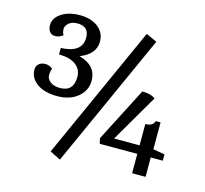

<svg xmlns="http://www.w3.org/2000/svg" viewBox="-102 -796 1002 938"><g transform="rotate(15 398.5 -326.5)"><path d="M141 -501Q248 -505 248 -581Q248 -638 189 -638Q161 -638 145.5 -624Q130 -610 130 -594Q130 -578 138 -564Q118 -550 99.5 -550Q81 -550 71 -562.5Q61 -575 61 -596Q61 -631 97.5 -655.5Q134 -680 191 -680Q248 -680 283 -652.5Q318 -625 318 -581Q318 -516 240 -486Q328 -462 328 -385Q328 -335 288 -302Q248 -269 184 -269Q120 -269 82 -296Q44 -323 44 -366Q44 -385 57 -395.5Q70 -406 89.5 -406Q109 -406 126 -392Q120 -376 120 -357.5Q120 -339 138 -325Q156 -311 187 -311Q256 -311 256 -385Q256 -422 227.5 -444.5Q199 -467 145 -468H141ZM224 0 529 -676 584 -651 278 27ZM636 -141V-249Q674 -249 682 -276H706V-140L765 -130V-98H704V0H636V-98H446L440 -125L581 -399Q625 -399 647 -381L507 -141Z"/></g></svg>

Font: Cambo
Style: Regular
Weight: 400
Designer: Carolina Giovagnoli, Andres Torresi
Foundry: Carolina Giovagnoli, Andres Torresi
Version: Version 2.001